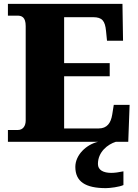

<svg xmlns="http://www.w3.org/2000/svg" viewBox="-20 -734 715 994"><path d="M644 0 651 -191H569L561 -141C554 -97 534 -69 491 -69H312V-339H548V-407H312V-645H462C509 -645 524 -626 529 -573L534 -523H617L614 -714H21V-653H70C92 -653 113 -646 113 -599V-110C113 -82 99 -61 72 -61H21V0H488C427 14 370 68 370 130C370 206 422 240 528 240C549 240 598 234 619 224V153C595 158 574 161 556 161C516 161 487 147 487 115C487 52 538 13 580 0Z"/></svg>

Font: UArctic Serif Black
Style: Regular
Weight: 900
Designer: Customization by Puisto advertising & original work Monotype Design Team
Foundry: Monotype Imaging Inc.
Version: Version 2.004